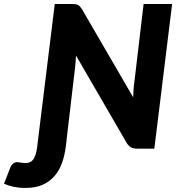

<svg xmlns="http://www.w3.org/2000/svg" viewBox="-157 -748 900 966"><path d="M32 -25 33.5 -37.5 34 -41.5 118.5 -728H204Q214.5 -728 221.8 -727Q229 -726 234.5 -723.5Q240 -721 244.8 -715.8Q249.5 -710.5 255 -702.5L513 -258.5Q513.5 -277.5 514.8 -296.2Q516 -315 518.5 -331L565.5 -728H709L619.5 0H534.5Q515.5 0 503.5 -6Q491.5 -12 481.5 -27L225.5 -468.5Q224.5 -450.5 223.2 -433.5Q222 -416.5 220 -402L177.5 -41.5H178L174 -11Q168.5 34 154.8 72.2Q141 110.5 116.8 138.2Q92.5 166 57 181.8Q21.5 197.5 -27.5 197.5Q-46.5 197.5 -61.2 196Q-76 194.5 -88.8 191.8Q-101.5 189 -113.2 185.2Q-125 181.5 -137 176.5L-105 95Q-101 84.5 -95.2 78.8Q-89.5 73 -83 70.2Q-76.5 67.5 -69.5 67.8Q-62.5 68 -55.5 69.5Q-51 70.5 -43.8 71.5Q-36.5 72.5 -28 72.5Q-1.5 72.5 12 51.8Q25.5 31 30.5 -11Z"/></svg>

Font: Lato Black
Style: Italic
Weight: 900
Italic angle: -7°
Designer: Lukasz Dziedzic
Foundry: tyPoland Lukasz Dziedzic
Version: Version 2.007; 2014-02-27